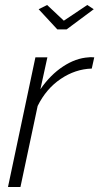

<svg xmlns="http://www.w3.org/2000/svg" viewBox="-20 -750 398 770"><path d="M122 -520H170L142 -392Q182 -450 233 -483.5Q284 -517 335 -520Q342 -521 348 -520.5Q354 -520 358 -520L348 -475Q282 -473 223.5 -433.5Q165 -394 131 -325L62 0H12ZM135 -713 169 -730 236 -667 330 -730 356 -713 247 -632H210Z"/></svg>

Font: Raleway Thin Light
Style: Italic
Weight: 300
Italic angle: -12°
Version: Version 4.026